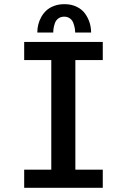

<svg xmlns="http://www.w3.org/2000/svg" viewBox="-20 -901 610 921"><path d="M159 -745Q159 -764.5 163.5 -783Q168 -801.5 178 -819.5Q188 -837.5 202.8 -851Q217.5 -864.5 239.8 -872.8Q262 -881 289 -881Q322.5 -881 348 -868.5Q373.5 -856 388 -835.8Q402.5 -815.5 409.8 -792.5Q417 -769.5 417 -745H340.5Q340.5 -754.5 338.8 -765Q337 -775.5 332.2 -789.5Q327.5 -803.5 316 -812.2Q304.5 -821 288 -821Q271 -821 259.5 -812.2Q248 -803.5 243.2 -789.5Q238.5 -775.5 237 -765.2Q235.5 -755 235.5 -745ZM473 -613H341.5V-87H473V0H96V-87H226V-613H96V-700H473Z"/></svg>

Font: League Mono Narrow Medium
Style: Regular
Weight: 500
Width: 3
Designer: Tyler Finck
Foundry: The League of Moveable Type / Tyler Finck
Version: Version 2.210